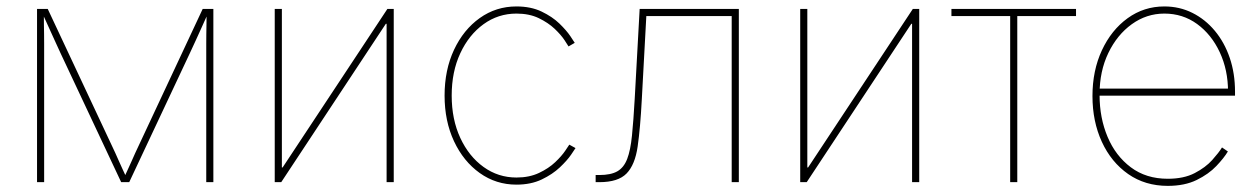

<svg xmlns="http://www.w3.org/2000/svg" viewBox="-20 -574 3971 605"><path d="M96.7 0V-545.9H130.4L331.5 -117.2Q337.4 -105 343.3 -92Q349.1 -79.1 354.7 -66.4Q360.4 -53.7 366.2 -41Q372.1 -28.3 377.9 -15.6H371.6Q377.4 -28.3 383.3 -41Q389.2 -53.7 394.8 -66.4Q400.4 -79.1 406.2 -92Q412.1 -105 418 -117.2L618.7 -545.9H652.3V0H629.9V-405.3Q629.9 -420.4 629.9 -435.8Q629.9 -451.2 630.1 -466.3Q630.4 -481.4 630.6 -496.8Q630.9 -512.2 630.9 -527.3H633.3Q624.5 -507.3 615.2 -487.1Q606 -466.8 596.9 -446.8Q587.9 -426.8 578.1 -406.2L387.2 0H361.8L170.9 -406.2Q161.6 -426.8 152.3 -446.8Q143.1 -466.8 134 -487.1Q125 -507.3 115.7 -527.3H118.2Q118.2 -512.2 118.4 -496.8Q118.7 -481.4 118.9 -466.3Q119.1 -451.2 119.1 -435.8Q119.1 -420.4 119.1 -405.3V0Z M1220.7 0H1198.2V-499H1195.8L866.2 0H845.7V-545.9H868.2V-46.4H870.6L1200.7 -545.9H1220.7Z M1607.4 7.8Q1543 7.8 1491.7 -28.8Q1440.4 -65.4 1410.6 -128.9Q1380.9 -192.4 1380.9 -272.9Q1380.9 -353.5 1410.6 -417Q1440.4 -480.5 1491.7 -517.1Q1543 -553.7 1607.4 -553.7Q1652.8 -553.7 1686.5 -537.6Q1720.2 -521.5 1742.7 -499.8Q1765.1 -478 1777.1 -460.2Q1789.1 -442.4 1791 -439L1771.5 -427.7Q1769.5 -431.2 1758.8 -447.5Q1748 -463.9 1727.8 -483.2Q1707.5 -502.4 1677.7 -516.8Q1647.9 -531.2 1607.4 -531.2Q1549.8 -531.2 1503.7 -497.8Q1457.5 -464.4 1430.4 -406.2Q1403.3 -348.1 1403.3 -272.9Q1403.3 -197.8 1430.4 -139.4Q1457.5 -81.1 1503.7 -47.9Q1549.8 -14.6 1607.4 -14.6Q1647.9 -14.6 1678.5 -29.1Q1709 -43.5 1729.5 -63Q1750 -82.5 1761 -98.9Q1772 -115.2 1773.9 -118.2L1793.5 -107.4Q1791.5 -104 1779.3 -86.2Q1767.1 -68.4 1744.1 -46.6Q1721.2 -24.9 1687 -8.5Q1652.8 7.8 1607.4 7.8Z M1856.9 0V-22.5H1868.7Q1904.8 -22.5 1925.3 -34.2Q1945.8 -45.9 1956.3 -73.2Q1966.8 -100.6 1971.4 -147Q1976.1 -193.4 1980 -262.7L1995.6 -545.9H2308.1V0H2285.6V-523.4H2016.6L2002.4 -261.7Q1997.6 -170.4 1989.3 -112.5Q1981 -54.7 1954.3 -27.3Q1927.7 0 1868.7 0Z M2876.5 0H2854V-499H2851.6L2522 0H2501.5V-545.9H2523.9V-46.4H2526.4L2856.4 -545.9H2876.5Z M3163.1 0V-523.4H2978V-545.9H3370.6V-523.4H3185.5V0Z M3659.7 11.7Q3588.4 11.7 3534.9 -25.6Q3481.4 -63 3451.9 -127.2Q3422.4 -191.4 3422.4 -271.5Q3422.4 -351.6 3452.1 -415.5Q3481.9 -479.5 3533.2 -516.6Q3584.5 -553.7 3648.9 -553.7Q3696.8 -553.7 3737.3 -533.4Q3777.8 -513.2 3808.1 -476.8Q3838.4 -440.4 3855 -391.6Q3871.6 -342.8 3871.6 -285.2V-272.5H3434.1V-294.9H3859.4L3849.6 -285.2Q3849.6 -353.5 3823.5 -409.4Q3797.4 -465.3 3752.2 -498.3Q3707 -531.2 3648.9 -531.2Q3592.8 -531.2 3546.4 -497.8Q3500 -464.4 3472.4 -407Q3444.8 -349.6 3444.8 -277.3V-274.4Q3444.8 -202.6 3470 -142.8Q3495.1 -83 3543.2 -46.9Q3591.3 -10.7 3659.7 -10.7Q3710.4 -10.7 3744.6 -28.6Q3778.8 -46.4 3799.8 -69.8Q3820.8 -93.3 3830.6 -109.4L3849.1 -96.7Q3836.9 -76.2 3812.7 -50.8Q3788.6 -25.4 3750.7 -6.8Q3712.9 11.7 3659.7 11.7Z"/></svg>

Font: Inter Thin
Style: Regular
Weight: 250
Designer: Rasmus Andersson
Foundry: rsms
Version: Version 4.001;git-66647c0bb